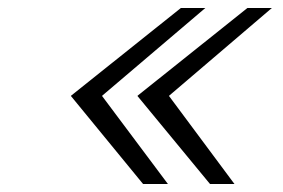

<svg xmlns="http://www.w3.org/2000/svg" viewBox="-20 -459 707 479"><path d="M157.2 -219.2V-220.2L431.2 -439H492.2L234.9 -220.2V-219.2L398.9 0H336.9ZM323.2 -219.2V-220.2L597.2 -439H658.2L401.9 -220.2V-219.2L564.9 0H503.9Z"/></svg>

Font: CMU Sans Serif
Style: Oblique
Weight: 500
Italic angle: -12°
Version: Version 0.7.0